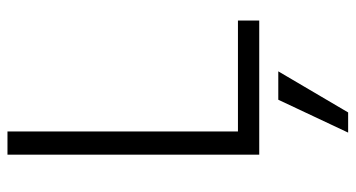

<svg xmlns="http://www.w3.org/2000/svg" viewBox="-239 -475 952 514"><g transform="rotate(-90 237.0 -218.0)"><path d="M193 238H139L227 51H303ZM439 0H80V-674H142V-57H439Z"/></g></svg>

Font: Hind Guntur Light
Style: Regular
Weight: 300
Designer: Manushi Parikh, Hitesh Malaviya
Foundry: Indian Type Foundry
Version: Version 1.002;PS 1.0;hotconv 1.0.86;makeotf.lib2.5.63406; tt